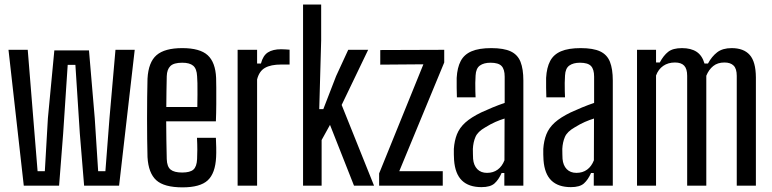

<svg xmlns="http://www.w3.org/2000/svg" viewBox="-20 -820 3410 848"><path d="M85 0 17.5 -600H102.5L127 -297.5L146 -64H178L191.5 -297.5L220 -597.5H373L398.5 -297.5L413.5 -64H445.5L463.5 -297.5L490 -600H575L506 0H351.5L332.5 -231L313 -533.5H279L259 -231L241 0Z M786 7.5Q705 7.5 670.2 -24Q635.5 -55.5 631.5 -126Q630.5 -161.5 630 -205.8Q629.5 -250 629.5 -297.2Q629.5 -344.5 630 -390Q630.5 -435.5 631.5 -472.5Q635.5 -545.5 671.5 -576.5Q707.5 -607.5 785 -607.5Q863 -607.5 897.2 -576.2Q931.5 -545 934.5 -476Q935 -464.5 935.2 -432.8Q935.5 -401 935.2 -360.8Q935 -320.5 933.5 -284H714Q714 -243.5 714.8 -202Q715.5 -160.5 716.5 -117.5Q717.5 -84 733.5 -71Q749.5 -58 784.5 -58Q819.5 -58 834.2 -71Q849 -84 850.5 -117.5Q851.5 -132.5 851.5 -158Q851.5 -183.5 850 -211.5H933.5Q934.5 -195 935 -168.8Q935.5 -142.5 934.5 -126Q931 -54.5 897.5 -23.5Q864 7.5 786 7.5ZM714.5 -347.5H851.5Q852 -375 852.2 -403Q852.5 -431 852 -452.8Q851.5 -474.5 850.5 -483.5Q849 -516.5 833.2 -529.8Q817.5 -543 785 -543Q747.5 -543 732.5 -528.2Q717.5 -513.5 716.5 -483.5Q716 -450 715.2 -415.8Q714.5 -381.5 714.5 -347.5Z M1029.5 0V-600H1115.5V-539.5H1132.5Q1141.5 -574.5 1163.2 -588.5Q1185 -602.5 1221.5 -602.5Q1231 -602.5 1240.5 -601.8Q1250 -601 1259 -600.5V-535H1222Q1176 -535 1150.2 -520.2Q1124.5 -505.5 1115.5 -469V0Z M1318.5 0V-800H1398.5V-641.5L1390 -338H1408L1464.5 -484L1518 -600H1606L1489 -356.5L1632 0H1543.5L1437.5 -268.5L1400.5 -201.5V0Z M1654.5 0V-54L1850 -536L1659.5 -534.5V-599L1942 -600V-544L1743.5 -64H1935.5V0Z M2106.5 6.5Q2050.5 6.5 2020.2 -22.8Q1990 -52 1985.5 -113Q1985 -125.5 1984.5 -137.8Q1984 -150 1984.5 -162.5Q1987 -198.5 1998.2 -227Q2009.5 -255.5 2035.2 -278.8Q2061 -302 2105.5 -323.5Q2129 -334.5 2155.8 -345.5Q2182.5 -356.5 2209 -365.5V-481.5Q2209 -514 2195.2 -528.5Q2181.5 -543 2146.5 -543Q2117 -543 2099.5 -530.5Q2082 -518 2080.5 -486.5Q2079.5 -472.5 2079.2 -453.5Q2079 -434.5 2079.5 -416.8Q2080 -399 2080.5 -390H1998Q1997.5 -410 1997 -432.8Q1996.5 -455.5 1997 -476Q1999.5 -521.5 2014.8 -550.5Q2030 -579.5 2062.8 -593.5Q2095.5 -607.5 2150 -607.5Q2205 -607.5 2235.8 -593Q2266.5 -578.5 2279 -546.8Q2291.5 -515 2291.5 -464.5V0H2207.5V-56H2195.5Q2182.5 -26.5 2164.2 -10Q2146 6.5 2106.5 6.5ZM2131 -56.5Q2158.5 -56.5 2178 -70.8Q2197.5 -85 2208 -112L2208.5 -296.5Q2189 -290.5 2168.2 -281.5Q2147.5 -272.5 2122.5 -257Q2090 -238.5 2080 -215.2Q2070 -192 2068.5 -162.5Q2068.5 -149 2068.8 -139Q2069 -129 2069.5 -118.5Q2072 -89.5 2088 -73Q2104 -56.5 2131 -56.5Z M2501.5 6.5Q2445.5 6.5 2415.2 -22.8Q2385 -52 2380.5 -113Q2380 -125.5 2379.5 -137.8Q2379 -150 2379.5 -162.5Q2382 -198.5 2393.2 -227Q2404.5 -255.5 2430.2 -278.8Q2456 -302 2500.5 -323.5Q2524 -334.5 2550.8 -345.5Q2577.5 -356.5 2604 -365.5V-481.5Q2604 -514 2590.2 -528.5Q2576.5 -543 2541.5 -543Q2512 -543 2494.5 -530.5Q2477 -518 2475.5 -486.5Q2474.5 -472.5 2474.2 -453.5Q2474 -434.5 2474.5 -416.8Q2475 -399 2475.5 -390H2393Q2392.5 -410 2392 -432.8Q2391.5 -455.5 2392 -476Q2394.5 -521.5 2409.8 -550.5Q2425 -579.5 2457.8 -593.5Q2490.5 -607.5 2545 -607.5Q2600 -607.5 2630.8 -593Q2661.5 -578.5 2674 -546.8Q2686.5 -515 2686.5 -464.5V0H2602.5V-56H2590.5Q2577.5 -26.5 2559.2 -10Q2541 6.5 2501.5 6.5ZM2526 -56.5Q2553.5 -56.5 2573 -70.8Q2592.5 -85 2603 -112L2603.5 -296.5Q2584 -290.5 2563.2 -281.5Q2542.5 -272.5 2517.5 -257Q2485 -238.5 2475 -215.2Q2465 -192 2463.5 -162.5Q2463.5 -149 2463.8 -139Q2464 -129 2464.5 -118.5Q2467 -89.5 2483 -73Q2499 -56.5 2526 -56.5Z M2793.5 0V-600H2877.5V-544H2894Q2910.5 -575 2931.2 -591.2Q2952 -607.5 2992 -607.5Q3031.5 -607.5 3056.2 -591.5Q3081 -575.5 3091.5 -539.5H3107Q3123.5 -570.5 3147.5 -589Q3171.5 -607.5 3211.5 -607.5Q3264.5 -607.5 3291.2 -577.5Q3318 -547.5 3318.5 -478.5V0H3234V-485Q3234 -516.5 3220.2 -530.2Q3206.5 -544 3179.5 -544Q3149.5 -544 3130 -528.2Q3110.5 -512.5 3099.5 -485.5V0H3015V-485Q3015 -516 3001.8 -530Q2988.5 -544 2961 -544Q2931 -544 2909.2 -529Q2887.5 -514 2877.5 -486.5V0Z"/></svg>

Font: Big Shoulders
Style: Regular
Weight: 400
Designer: Patric King
Foundry: XO Type Co
Version: Version 2.002